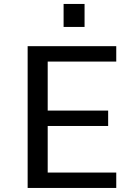

<svg xmlns="http://www.w3.org/2000/svg" viewBox="-20 -928 690 948"><path d="M116.5 0V-700H554V-624H215.5V-382H514V-306H215.5V-76H554V0ZM294 -908.5H397.5V-795H294Z"/></svg>

Font: Trispace
Style: Regular
Weight: 400
Designer: Tyler Finck
Foundry: Etcetera Type Company
Version: Version 1.210; ttfautohint (v1.8.3)